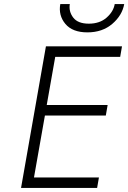

<svg xmlns="http://www.w3.org/2000/svg" viewBox="-20 -929 634 949"><path d="M202 -358 148 -52H469L460 0H84L207 -700H583L574 -648H253L211 -410H512L503 -358ZM278 -909H325Q319 -872 342 -842Q365 -812 419 -812Q473 -812 507 -842Q541 -872 547 -909H594Q584 -853 535 -811Q486 -769 412 -769Q338 -769 303 -811Q268 -853 278 -909Z"/></svg>

Font: Renner* Light
Style: Light Italic
Weight: 300
Italic angle: -10°
Version: Version 003.000 ; ttfautohint (v0.97) -l 8 -r 50 -G 200 -x 1